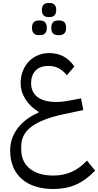

<svg xmlns="http://www.w3.org/2000/svg" viewBox="-20 -960 656 1284"><path d="M337 304Q272 304 218.5 287.5Q165 271 127 238Q89 205 68.5 157Q48 109 48 46Q48 -35 97.5 -101.5Q147 -168 238 -207V-212Q181 -247 149.5 -297.5Q118 -348 118 -404Q118 -449 133 -486Q148 -523 173.5 -549.5Q199 -576 234 -590.5Q269 -605 308 -605Q365 -605 407 -581.5Q449 -558 477 -515L427 -457Q401 -489 371.5 -504Q342 -519 304 -519Q247 -519 217.5 -487.5Q188 -456 188 -404Q188 -371 200.5 -347Q213 -323 235 -308Q257 -293 287.5 -285.5Q318 -278 354 -278Q396 -278 441 -287L522 -302L537 -224L405 -196Q260 -165 191 -113.5Q122 -62 122 18V38Q122 122 179.5 168Q237 214 337 214Q402 214 456.5 190.5Q511 167 562 114L616 181Q554 246 487.5 275Q421 304 337 304ZM367 -725Q347 -725 335 -736.5Q323 -748 323 -774Q323 -800 335 -811.5Q347 -823 367 -823H378Q398 -823 410 -811.5Q422 -800 422 -774Q422 -748 410 -736.5Q398 -725 378 -725ZM238 -725Q218 -725 206 -736.5Q194 -748 194 -774Q194 -800 206 -811.5Q218 -823 238 -823H249Q269 -823 281 -811.5Q293 -800 293 -774Q293 -748 281 -736.5Q269 -725 249 -725ZM302 -846Q283 -846 271.5 -857.5Q260 -869 260 -893Q260 -917 271.5 -928.5Q283 -940 302 -940H314Q333 -940 344.5 -928.5Q356 -917 356 -893Q356 -869 344.5 -857.5Q333 -846 314 -846Z"/></svg>

Font: IBM Plex Sans Arabic
Style: Regular
Weight: 400
Designer: Mike Abbink, Paul van der Laan, Pieter van Rosmalen, Wael Morcos, Khajak Apelian
Foundry: Bold Monday
Version: Version 1.005